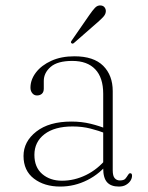

<svg xmlns="http://www.w3.org/2000/svg" viewBox="-20 -676 544 706"><path d="M359.5 -57V-66V-71V-331Q359.5 -390.5 330.2 -421.2Q301 -452 246 -452Q191.5 -452 166.2 -430Q141 -408 141 -378.5V-350Q141 -337.5 134 -331.2Q127 -325 116 -325Q105.5 -325 98.8 -333.2Q92 -341.5 92 -353.5Q92 -383 112.2 -409.5Q132.5 -436 168.8 -452.5Q205 -469 253.5 -469Q324.5 -469 359.5 -434Q394.5 -399 394.5 -341V-50Q394.5 -29 401.8 -20.8Q409 -12.5 420.5 -12.5Q435.5 -12.5 441 -19Q446.5 -25.5 450 -31.5Q452 -34.5 453.8 -36.8Q455.5 -39 459 -39Q462 -39 463.8 -36.8Q465.5 -34.5 465.5 -30Q465.5 -20.5 459.8 -11.5Q454 -2.5 443.2 3.8Q432.5 10 417 10Q388 10 373.8 -5.8Q359.5 -21.5 359.5 -57ZM66.5 -102.5Q66.5 -155.5 113.5 -192.2Q160.5 -229 242.5 -229Q280 -229 312.8 -221Q345.5 -213 372 -202L370 -185Q343 -195.5 312.8 -203.2Q282.5 -211 247 -211Q180.5 -211 143.5 -182.5Q106.5 -154 106.5 -106.5Q106.5 -61 135.2 -36.2Q164 -11.5 208 -11.5Q253.5 -11.5 296.5 -32.5Q339.5 -53.5 372.5 -94L381.5 -81Q348.5 -37.5 301.2 -13.8Q254 10 201.5 10Q143 10 104.8 -19.2Q66.5 -48.5 66.5 -102.5ZM308 -620Q320 -637.5 329.2 -647.2Q338.5 -657 350.5 -656Q360.5 -655 365.2 -648Q370 -641 369 -632.5Q368 -623 359.8 -614Q351.5 -605 340 -595L252 -518Q250.5 -516.5 248 -515.8Q245.5 -515 243 -517Q240 -519 241 -522Q242 -525 244 -527.5Z"/></svg>

Font: Fraunces Thin
Style: Regular
Weight: 250
Version: Version 1.000;[b76b70a41]